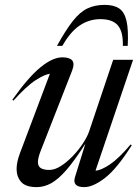

<svg xmlns="http://www.w3.org/2000/svg" viewBox="-20 -757 574 787"><path d="M287.5 -31.5 330 -168Q286.5 -100 253 -61.2Q219.5 -22.5 190.2 -6.2Q161 10 130.5 10Q85 10 66.5 -11.5Q48 -33 48 -64Q48 -78.5 51.5 -94.8Q55 -111 61 -127L184.5 -454.5Q164 -452.5 126.8 -428.8Q89.5 -405 35 -344.5L30.5 -348Q96 -440.5 146 -481.2Q196 -522 235.5 -522Q265 -522 276 -509.2Q287 -496.5 275 -466L147.5 -140.5Q135.5 -110.5 135.5 -93Q135.5 -75 147.5 -67.8Q159.5 -60.5 182.5 -60.5Q204.5 -60.5 229.5 -76.5Q254.5 -92.5 278.2 -117.2Q302 -142 319.8 -169Q337.5 -196 345 -217.5L444 -512H525.5L371.5 -57.5Q394 -58.5 430.8 -83.2Q467.5 -108 515.5 -165L520 -161.5Q459 -65 410.2 -27.5Q361.5 10 325.5 10Q274.5 10 287.5 -31.5ZM391.5 -678.5Q345.5 -678.5 307 -652.8Q268.5 -627 235.5 -569H213.5Q250 -635 279 -671.5Q308 -708 338.5 -722.5Q369 -737 409 -737Q446.5 -737 468.2 -722.5Q490 -708 498.5 -671.8Q507 -635.5 503.5 -569H483.5Q485 -627 463.2 -652.8Q441.5 -678.5 391.5 -678.5Z"/></svg>

Font: Newsreader 72pt
Style: Italic
Weight: 400
Italic angle: -17°
Designer: Hugues Gentile
Foundry: Production Type
Version: Version 1.003; ttfautohint (v1.8.3)